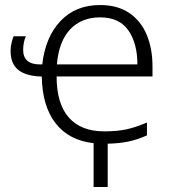

<svg xmlns="http://www.w3.org/2000/svg" viewBox="-20 -562 682 763"><path d="M352 7Q254 -4 201 -72Q148 -140 146 -258Q85 -259 53.5 -283.5Q22 -308 22 -360Q22 -376 26 -392Q30 -408 34 -418H83Q78 -408 75 -393.5Q72 -379 72 -364Q72 -306 139 -306H148Q160 -414 220 -478Q280 -542 378 -542Q447 -542 493.5 -510.5Q540 -479 563 -424Q586 -369 586 -298V-258H205Q205 -150 253.5 -95Q302 -40 394 -40Q446 -40 482.5 -48Q519 -56 564 -75V-24Q526 -7 490 0.5Q454 8 408 9V181H352ZM378 -493Q304 -493 259 -445.5Q214 -398 206 -306H526Q526 -390 490 -441.5Q454 -493 378 -493Z"/></svg>

Font: BC Sans Light
Style: Regular
Weight: 300
Designer: Monotype Design Team
Foundry: Monotype Imaging Inc.
Version: Version 2.000;GOOG;noto-source:20170915:90ef993387c0